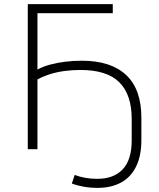

<svg xmlns="http://www.w3.org/2000/svg" viewBox="-20 -725 775 933"><path d="M454 188Q418 188 385.5 182Q353 176 329 167L343 125Q366 134 393.5 139Q421 144 453 144Q533 144 576.5 97.5Q620 51 620 -43V-147Q620 -265 560 -325Q500 -385 371 -385Q331 -385 293.5 -380Q256 -375 223 -364.5Q190 -354 162 -339V0H115V-705H528V-661H162V-387Q187 -401 221.5 -410.5Q256 -420 296 -425Q336 -430 377 -430Q519 -430 593 -360.5Q667 -291 667 -153V-44Q667 31 642 83Q617 135 569 161.5Q521 188 454 188Z"/></svg>

Font: Nunito Sans 10pt SemiExpanded ExtraLight
Style: Regular
Weight: 250
Width: 6
Designer: Vernon Adams
Foundry: Vernon Adams
Version: Version 3.101;gftools[0.9.27]